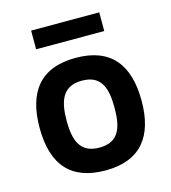

<svg xmlns="http://www.w3.org/2000/svg" viewBox="-108 -790 796 893"><g transform="rotate(-15 290.5 -344.0)"><path d="M291 -527C119.1 -527 45 -426.9 45 -255C45 -75 127 15 291 15C461.1 15 536 -85.2 536 -255C536 -426.4 462 -527 291 -527ZM291 -95C199.6 -95 175 -157.1 175 -255C175 -352.7 199.7 -417 291 -417C383.1 -417 406 -354.4 406 -255C406 -157 381.9 -95 291 -95ZM124 -613H452V-703H124Z"/></g></svg>

Font: Fog Sans
Style: Bold
Weight: 700
Foundry: Intel Corporation
Version: Version 1.00